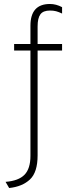

<svg xmlns="http://www.w3.org/2000/svg" viewBox="-20 -732 366 965"><path d="M8 182Q73 177 103 146.5Q133 116 133 51V-478H51V-511H133V-603Q133 -712 231 -712Q262 -712 292 -696V-664Q275 -672 262 -675.5Q249 -679 231 -679Q197 -679 183 -660Q169 -641 169 -599V-511H292V-478H169V49Q169 134 130.5 170Q92 206 26 213Z"/></svg>

Font: Overpass Thin
Style: Regular
Weight: 100
Designer: Delve Withrington, Thomas Jockin
Foundry: Delve Fonts
Version: Version 3.000;DELV;Overpass